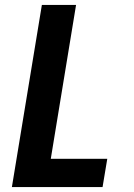

<svg xmlns="http://www.w3.org/2000/svg" viewBox="-20 -755 540 775"><path d="M28 0 149 -735H287L185 -114H413L394 0Z"/></svg>

Font: Iosevka Heavy Oblique
Style: Regular
Weight: 900
Italic angle: -9°
Monospace: yes
Designer: Belleve Invis
Foundry: Belleve Invis
Version: Version 32.5.0; ttfautohint (v1.8.4)